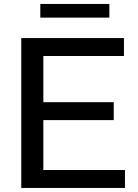

<svg xmlns="http://www.w3.org/2000/svg" viewBox="-20 -928 680 948"><path d="M194 -88.5H597V0H85V-740H592V-651.5H194V-423.5H541.5V-335H194ZM179 -841V-908.5H520V-841Z"/></svg>

Font: Encode Sans Semi Expanded Medium
Style: Regular
Weight: 500
Width: 6
Designer: Multiple Designers
Foundry: Impallari Type
Version: Version 2.000